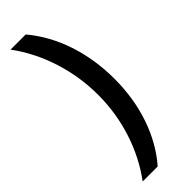

<svg xmlns="http://www.w3.org/2000/svg" viewBox="-290 -727 897 897"><g transform="rotate(-45 158.5 -278.0)"><path d="M276.9 -273.9Q276.9 -145.5 239 -34.7Q201.2 76.2 129.9 158.2H30.8Q98.1 66.9 134 -44.4Q169.9 -155.8 169.9 -274.9Q169.9 -394.5 133.8 -508.1Q97.7 -621.6 29.8 -713.9H129.9Q201.7 -628.4 239.3 -515.4Q276.9 -402.3 276.9 -273.9Z"/></g></svg>

Font: Open Sans Semibold
Style: Regular
Weight: 600
Foundry: Ascender Corporation
Version: Version 1.10; ttfautohint (v1.5.65-e2d9)